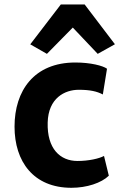

<svg xmlns="http://www.w3.org/2000/svg" viewBox="-20 -850 552 877"><path d="M194.3 -604 312.5 -724.1 426.3 -604 504.9 -647.9 366.7 -829.6H257.8L118.2 -647.5ZM46.4 -271.5C46.4 -112.3 132.8 7.8 306.2 7.8C376.5 7.8 442.9 -14.2 477.1 -47.4L455.1 -137.7C432.6 -125.5 384.8 -114.7 334 -114.7C254.9 -114.7 194.3 -170.4 197.8 -290.5C200.7 -402.3 275.9 -439.9 339.8 -439.9C391.6 -439.9 422.9 -432.6 449.7 -418.5L468.8 -536.1C450.2 -549.8 394 -564.5 324.2 -564.5C135.3 -564.5 46.4 -435.5 46.4 -271.5Z"/></svg>

Font: Merriweather Sans
Style: Bold
Weight: 700
Designer: Eben Sorkin ( eben@eyebytes.com )
Foundry: Eben Sorkin
Version: Version 1.003